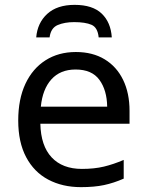

<svg xmlns="http://www.w3.org/2000/svg" viewBox="-20 -760 604 790"><path d="M292 -546Q361 -546 410.5 -516Q460 -486 486.5 -431.5Q513 -377 513 -304V-251H146Q148 -160 192.5 -112.5Q237 -65 317 -65Q368 -65 407.5 -74.5Q447 -84 489 -102V-25Q448 -7 408 1.5Q368 10 313 10Q237 10 178.5 -21Q120 -52 87.5 -113.5Q55 -175 55 -264Q55 -352 84.5 -415Q114 -478 167.5 -512Q221 -546 292 -546ZM291 -474Q228 -474 191.5 -433.5Q155 -393 148 -321H421Q420 -389 389 -431.5Q358 -474 291 -474ZM287 -740Q361 -740 398.5 -704Q436 -668 440 -606H386Q382 -647 356.5 -658Q331 -669 285 -669Q246 -669 217.5 -657Q189 -645 184 -606H129Q134 -666 174.5 -703Q215 -740 287 -740Z"/></svg>

Font: Go Noto Kurrent-Regular
Style: Regular
Weight: 400
Designer: Monotype Design Team
Foundry: Monotype Imaging Inc.
Version: Version 2.012; ttfautohint (v1.8.4.7-5d5b)